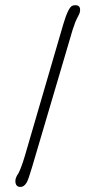

<svg xmlns="http://www.w3.org/2000/svg" viewBox="-20 -720 372 749"><path d="M60.1 9.3Q40 9.3 40 -14.2Q40 -27.3 52.7 -45.4Q63.5 -66.9 76.7 -110.8L226.6 -624.5Q246.1 -690.4 261.7 -697.3Q267.1 -699.7 273.9 -699.7Q292.5 -699.7 292.5 -681.6Q292.5 -671.4 287.1 -661.4Q281.7 -651.4 279.1 -645.5Q276.4 -639.6 273.4 -632.8L268.6 -618.7Q265.6 -611.3 263.7 -605L106.4 -72.3Q90.8 -19 84 -7.8Q73.7 9.3 60.1 9.3Z"/></svg>

Font: Limelight
Style: Regular
Weight: 400
Designer: Nicole Fally
Foundry: Nicole Fally
Version: Version 1.002